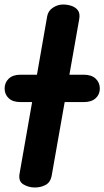

<svg xmlns="http://www.w3.org/2000/svg" viewBox="-26 -832 462 852"><path d="M128.5 0Q100.5 0 77.5 -14Q54.5 -28 61 -62.5L116.5 -379H65Q31 -379 12.8 -396Q-5.5 -413 -5.5 -439Q-5.5 -465.5 12.8 -483Q31 -500.5 65 -500.5H138L183.5 -760.5Q188 -784.5 209.2 -798.2Q230.5 -812 253.5 -812Q273 -812 291.2 -806Q309.5 -800 319.8 -786Q330 -772 325.5 -747L282 -500.5H345.5Q380 -500.5 398.5 -483Q417 -465.5 417 -439Q417 -413 398.5 -396Q380 -379 345.5 -379H261L203 -50.5Q197.5 -23 176.5 -11.5Q155.5 0 128.5 0Z"/></svg>

Font: Edu VIC WA NT Hand
Style: Regular
Weight: 400
Designer: Tina and Corey Anderson, Eben Sorkin, Mirko Velimirovic
Foundry: Google for Education
Version: Version 1.000